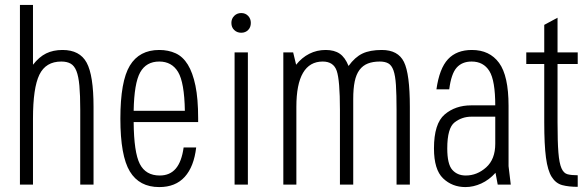

<svg xmlns="http://www.w3.org/2000/svg" viewBox="-20 -750 2386 780"><path d="M61 0H114V-268Q114 -393 140 -446.5Q166 -500 229 -500Q252 -500 267 -491.5Q282 -483 290.5 -461.5Q299 -440 302.5 -402Q306 -364 306 -304V0H360V-316Q360 -444 332 -495.5Q304 -547 234 -547Q196 -547 167.5 -533Q139 -519 114 -487V-730H61Z M629 -37Q572 -37 548 -84Q524 -131 523 -254H785V-269Q785 -349 774 -402Q763 -455 743 -487.5Q723 -520 693.5 -533.5Q664 -547 627 -547Q546 -547 507.5 -483.5Q469 -420 469 -268Q469 -117 507.5 -53.5Q546 10 627 10Q693 10 730.5 -31.5Q768 -73 777 -151H726Q718 -93 694 -65Q670 -37 629 -37ZM627 -500Q678 -500 703.5 -457.5Q729 -415 731 -300H523Q525 -412 549.5 -456Q574 -500 627 -500Z M987 0V-537H933V0ZM920 -657Q920 -639 931.5 -628Q943 -617 960 -617Q977 -617 988 -628Q999 -639 999 -657Q999 -674 988 -685.5Q977 -697 960 -697Q943 -697 931.5 -685.5Q920 -674 920 -657Z M1131 0H1184V-316Q1184 -408 1211 -454Q1238 -500 1291 -500Q1335 -500 1348 -462Q1361 -424 1361 -304V0H1415V-348Q1415 -390 1421 -419Q1427 -448 1440.5 -466Q1454 -484 1474.5 -492Q1495 -500 1523 -500Q1544 -500 1557.5 -492.5Q1571 -485 1578.5 -464Q1586 -443 1588.5 -404.5Q1591 -366 1591 -304V0H1645V-316Q1645 -450 1621 -498.5Q1597 -547 1531 -547Q1483 -547 1452.5 -532.5Q1422 -518 1396 -482Q1382 -517 1360 -532Q1338 -547 1303 -547Q1267 -547 1236.5 -531.5Q1206 -516 1183 -487L1171 -537H1131Z M1894 -322Q1830 -322 1786.5 -285Q1743 -248 1743 -147Q1743 -61 1780 -25.5Q1817 10 1871 10Q1903 10 1935 -4.5Q1967 -19 1993 -48L2002 0H2055L2046 -75V-322ZM1753 -387H1805Q1813 -450 1835 -475Q1857 -500 1896 -500Q1944 -500 1968 -461.5Q1992 -423 1992 -320H2046Q2046 -442 2007.5 -494.5Q1969 -547 1897 -547Q1835 -547 1800 -509.5Q1765 -472 1753 -387ZM1797 -147Q1797 -230 1827 -253Q1857 -276 1895 -276H1992V-166Q1992 -103 1955 -70Q1918 -37 1872 -37Q1838 -37 1817.5 -60Q1797 -83 1797 -147Z M2118 -537V-490H2191V-253Q2191 -162 2198 -109.5Q2205 -57 2221.5 -31Q2238 -5 2264 2Q2290 9 2327 9V-38Q2302 -38 2286 -42Q2270 -46 2261 -66.5Q2252 -87 2248.5 -130.5Q2245 -174 2245 -253V-490H2327V-537H2245V-678L2191 -649V-537Z"/></svg>

Font: Secuela Light
Style: Regular
Weight: 300
Designer: Fernando Haro
Foundry: deFharo
Version: Version 1.708